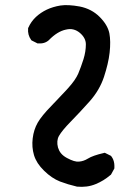

<svg xmlns="http://www.w3.org/2000/svg" viewBox="-20 -729 540 750"><path d="M278.8 -0.5Q245.1 -8.3 214.4 -20Q182.1 -32.7 152.3 -62Q137.2 -76.7 127.4 -91.8Q117.7 -106.9 112.8 -123Q103.5 -154.3 107.7 -188.5Q111.8 -222.7 127.4 -250Q142.6 -276.4 180.2 -314.9Q184.6 -319.8 189 -324.2Q193.4 -328.6 197.8 -333.3Q202.1 -337.9 206.3 -342.3Q210.4 -346.7 214.6 -351.1Q218.8 -355.5 222.9 -359.9Q227.1 -364.3 231 -368.4Q234.9 -372.6 238.8 -376.7Q242.7 -380.9 246.1 -384.8Q260.7 -400.9 270.5 -415Q280.3 -429.2 285.6 -441.4Q291 -454.1 296.1 -468.3Q301.3 -482.4 306.2 -498Q315.4 -527.8 315.4 -555.7Q315.4 -580.6 292 -600.6Q280.3 -610.4 266.8 -613.8Q253.4 -617.2 237.3 -613.3Q204.1 -606.4 170.9 -572.3V-571.8H170.4Q153.8 -557.1 127.9 -559.6H126L124.5 -560.5L105 -570.3L103 -571.3L101.6 -573.2Q87.4 -592.8 89.8 -618.2V-619.6L90.8 -621.1Q101.1 -644.5 120.1 -662.6Q139.2 -680.2 162.8 -691.4Q186.5 -702.6 216.3 -707.5Q246.1 -711.9 291.5 -703.6Q337.9 -694.3 369.1 -663.1Q400.4 -631.8 407.2 -599.1Q413.1 -567.9 408.2 -523.4Q405.8 -501.5 400.1 -477.8Q394.5 -454.1 386.2 -428.7Q369.1 -377 330.1 -333Q311 -311.5 292.7 -292Q274.4 -272.5 256.8 -254.4Q222.7 -219.7 210.4 -198.2Q199.7 -179.2 206.5 -152.8Q208.5 -146.5 211.4 -140.6Q214.4 -134.8 218.8 -129.6Q223.1 -124.5 228.8 -120.1Q234.4 -115.7 241.7 -111.8Q271.5 -95.7 288.6 -97.7Q306.6 -99.1 323.2 -109.4Q342.8 -121.6 385.3 -131.3L388.7 -132.3L392.1 -130.9L411.6 -121.1L413.6 -120.1L415 -118.2Q419.9 -111.8 422.6 -104.7Q425.3 -97.7 426.3 -89.8Q427.2 -82 426.8 -73.2V-71.3L425.8 -69.3L414.1 -47.9L413.1 -46.4L411.6 -45.4Q398.4 -34.2 383.8 -25.1Q369.1 -16.1 353.5 -9.8Q320.8 3.9 280.3 0H279.8Z"/></svg>

Font: NaikaiFont
Style: Bold
Weight: 700
Version: Version 1.89